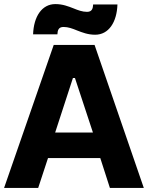

<svg xmlns="http://www.w3.org/2000/svg" viewBox="-25 -920 724 940"><path d="M335 -879C309 -889 282 -900 246 -900C180 -900 140 -839 137 -752H256C257 -771 261 -788 286 -788C309 -788 330 -780 352 -771C378 -761 405 -750 441 -750C507 -750 547 -811 550 -898H431C430 -879 426 -862 401 -862C378 -862 357 -870 335 -879ZM-5 0H162L210 -146H466L513 0H679L438 -700H238ZM245 -271 332 -538H342L430 -271Z"/></svg>

Font: Fixel Display Bold
Style: Bold
Weight: 700
Designer: AlfaBravo + MacPaw
Foundry: Kyrylo Tkachov, Marchela Mozhyna, Serhii Makarenko, Maria Weinstein, Zakhar Kryvoshyya
Version: Version 1.211